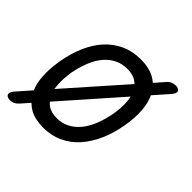

<svg xmlns="http://www.w3.org/2000/svg" viewBox="-175 -746 932 932"><g transform="rotate(45 291.0 -280.0)"><path d="M218 10Q162 10 124 -11Q107 -21 93 -35L54 9Q44 20 33.5 25Q23 30 9 30Q2 30 -5 27.5Q-12 25 -15.5 19.5Q-19 14 -17 6Q-15 -2 -6 -13L58 -86Q44 -118 41 -160Q37 -213 48 -276Q59 -339 81.5 -391Q104 -443 138 -480.5Q172 -518 217.5 -539Q263 -560 320 -560Q376 -560 414 -539Q429 -531 441 -520L483 -568Q493 -580 504.5 -585Q516 -590 529 -590Q537 -590 544 -587.5Q551 -585 554.5 -579.5Q558 -574 555.5 -566Q553 -558 544 -547L477 -471Q493 -437 497 -391Q501 -339 490 -277Q479 -213 455.5 -160.5Q432 -108 398 -70Q364 -32 319 -11Q274 10 218 10ZM232 -69Q268 -69 297 -84Q326 -99 348.5 -126Q371 -153 386.5 -191.5Q402 -230 411 -277Q419 -322 417 -360Q416 -380 412 -397L152 -102Q161 -92 172 -84Q196 -69 232 -69ZM124 -161 382 -453Q375 -460 366 -466Q342 -481 305.5 -481Q269 -481 239.5 -466Q210 -451 187.5 -424Q165 -397 150 -359Q135 -321 126 -275Q119 -229 121 -191Q122 -175 124 -161Z"/></g></svg>

Font: Maple Mono NL Light
Style: Italic
Weight: 300
Italic angle: -10°
Monospace: yes
Designer: subframe7536
Version: Version 7.000